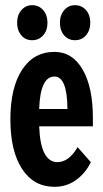

<svg xmlns="http://www.w3.org/2000/svg" viewBox="-20 -710 398 740"><path d="M104 -690Q130 -690 146.5 -671Q163 -652 163 -623Q163 -593 146.5 -574Q130 -555 104 -555Q78 -555 62 -574Q46 -593 46 -623Q46 -652 62.5 -671Q79 -690 104 -690ZM269 -690Q295 -690 311.5 -671Q328 -652 328 -623Q328 -593 311.5 -574Q295 -555 269 -555Q243 -555 227 -574Q211 -593 211 -623Q211 -652 227.5 -671Q244 -690 269 -690ZM190 -510Q259 -510 298.5 -442Q338 -374 338 -255V-223H131Q136 -87 200 -85Q246 -85 279 -143L330 -85Q310 -43 273.5 -16.5Q237 10 190 10Q110 10 65 -59Q20 -128 20 -250Q20 -372 65 -441Q110 -510 190 -510ZM131 -290H240Q239 -415 190 -415Q135 -415 131 -290Z"/></svg>

Font: Gully ECD Medium
Style: Regular
Weight: 500
Width: 2
Designer: jaikishan Patel
Foundry: MagicType
Version: Version 1.000;Glyphs 3.2 (3242)